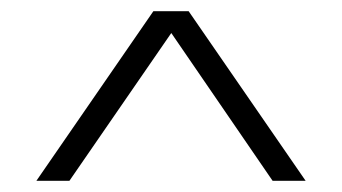

<svg xmlns="http://www.w3.org/2000/svg" viewBox="-20 -723 611 343"><path d="M104 -400H45L254 -703H317L526 -400H467L286 -664Z"/></svg>

Font: Metropolitano Light
Style: Regular
Weight: 300
Designer: Fonts by Alex Slobzheninov & Chris M. Simpson / Changes by Cristiano Sobral
Foundry: Fonts by Alex Slobzheninov & Chris M. Simpson / Changes by Cristiano Sobral
Version: Version 1.00;August 30, 2020;FontCreator 13.0.0.2681 64-bit